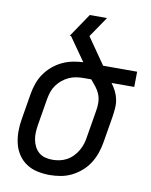

<svg xmlns="http://www.w3.org/2000/svg" viewBox="-84 -797 680 867"><g transform="rotate(10 256.0 -363.5)"><path d="M204 8Q175 8 147 2Q119 -4 96.5 -19Q74 -34 59 -56.5Q44 -79 37.5 -106Q31 -133 31 -161.5Q31 -190 36 -219L56 -339Q60 -363 68.5 -387Q77 -411 91.5 -432Q106 -453 126 -470Q146 -487 169 -498Q192 -509 216.5 -514Q241 -519 265 -520L190 -627H184Q202 -654 220.5 -681Q239 -708 257 -735H336L272 -641L356 -520H512L511 -450H407Q419 -434 427.5 -417Q436 -400 440 -381Q444 -362 442.5 -341.5Q441 -321 438 -301L418 -181Q414 -156 405.5 -131Q397 -106 383 -83.5Q369 -61 348.5 -43Q328 -25 304 -13Q280 -1 254 3.5Q228 8 204 8ZM204 -62Q220 -62 237 -65.5Q254 -69 269.5 -77.5Q285 -86 297.5 -99Q310 -112 319 -127.5Q328 -143 333 -159.5Q338 -176 340 -192L360 -312Q364 -332 363.5 -352Q363 -372 356 -389.5Q349 -407 337.5 -421.5Q326 -436 314 -450H280Q263 -450 246 -447.5Q229 -445 212.5 -437.5Q196 -430 182 -418.5Q168 -407 157.5 -392.5Q147 -378 141.5 -361.5Q136 -345 133 -328L113 -208Q110 -190 109 -172.5Q108 -155 111 -138.5Q114 -122 121.5 -107Q129 -92 141 -81.5Q153 -71 169.5 -66.5Q186 -62 204 -62Z"/></g></svg>

Font: Iosevka Term Curly Oblique
Style: Regular
Weight: 400
Italic angle: -9°
Designer: Belleve Invis
Foundry: Belleve Invis
Version: Version 32.3.0